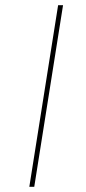

<svg xmlns="http://www.w3.org/2000/svg" viewBox="-20 -720 333 740"><path d="M93 0 204 -700H223L112 0Z"/></svg>

Font: Georama Extra Expanded Thin
Style: Italic
Weight: 100
Width: 8
Italic angle: -9°
Designer: Jean-Baptiste Levee
Foundry: Production Type
Version: Version 1.000